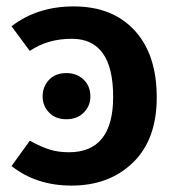

<svg xmlns="http://www.w3.org/2000/svg" viewBox="-20 -564 552 599"><path d="M203 15Q93 15 16 -46L73 -125Q108 -106 134.5 -97.5Q161 -89 195 -89Q333 -89 333 -262Q333 -443 204 -443Q128 -443 73 -405L16 -482Q96 -544 210 -544Q331 -544 400 -469Q469 -394 469 -260Q469 -129 395 -57Q321 15 203 15ZM187 -192Q153 -192 133 -213Q113 -234 113 -263Q113 -294 133 -315Q153 -336 187 -336Q220 -336 241 -315.5Q262 -295 262 -263Q262 -234 241.5 -213Q221 -192 187 -192Z"/></svg>

Font: Trujillo Medium
Style: Regular
Weight: 500
Designer: Fira Sans original fonts by bBox Type GmbH, Carrois Corporate GbR, & Edenspiekermann AG / Changes by Cristiano Sobral
Foundry: Fira Sans original fonts by bBox Type GmbH, Carrois Corporate GbR, & Edenspiekermann AG / Changes by Cristiano Sobral
Version: Version 4.301;October 17, 2021;FontCreator 14.0.0.2814 64-bi